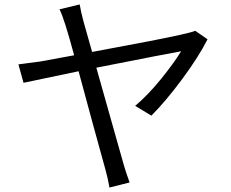

<svg xmlns="http://www.w3.org/2000/svg" viewBox="-20 -808 1040 865"><path d="M473 37Q467 -1 455 -44L399 -247L334 -487L86 -435L63 -518Q113 -524 162 -531L314 -559Q269 -727 248 -766L339 -788Q344 -757 356 -712L395 -574L655 -623Q830 -657 860 -669L915 -631Q875 -552 801 -452Q727 -352 662 -287L589 -331Q649 -382 707 -454Q765 -526 796 -577Q749 -569 414 -503L538 -64Q547 -32 564 14Z"/></svg>

Font: Source Han Sans & Saira Hybrid
Style: Regular
Weight: 400
Designer: Ryoko NISHIZUKA 西塚涼子 (kana & ideographs); Paul D. Hunt (Latin, Greek & Cyrillic); Wenlong ZHANG 张文龙 (bopomofo); Sandoll 
Foundry: Adobe Systems Incorporated
Version: Version 1.00;August 2, 2021;FontCreator 13.0.0.2675 64-bit